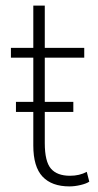

<svg xmlns="http://www.w3.org/2000/svg" viewBox="-20 -658 350 686"><path d="M228 8Q165 8 132 -27Q99 -62 99 -138V-452H19V-487H99V-638H140V-487H281V-452H140V-147Q140 -81 162 -55.5Q184 -30 230 -30Q247 -30 262 -33.5Q277 -37 290 -44L299 -9Q289 -2 268 3Q247 8 228 8ZM37 -258V-294H242V-258Z"/></svg>

Font: Nunito Sans 10pt Condensed ExtraLight
Style: Regular
Weight: 250
Width: 3
Designer: Vernon Adams
Foundry: Vernon Adams
Version: Version 3.101;gftools[0.9.27]